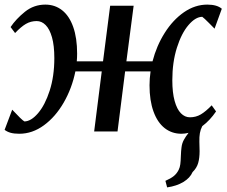

<svg xmlns="http://www.w3.org/2000/svg" viewBox="-30 -571 984 834"><path d="M889.5 -113.5 908.5 -87Q882 -48 848.5 -23Q841 -8.5 838.2 7.5Q835.5 23.5 836 44.5Q837 72.5 837 85.5Q837 115.5 830.8 137.2Q824.5 159 806.5 176.5Q795.5 202 766.5 219.5Q737.5 237 696 243L688.5 214.5Q711.5 204.5 724.8 193.8Q738 183 746 167Q751.5 156 753.2 142.5Q755 129 755.5 108.5Q756.5 82.5 758.5 69Q760.5 51.5 768.5 36.8Q776.5 22 789 6Q773 10 758 10Q716.5 10 685.2 -14.5Q654 -39 636.8 -86.5Q619.5 -134 619.5 -200.5Q619.5 -229.5 624 -261H513.5L480.5 0H379L412 -261H297.5Q282.5 -187.5 246.8 -125.5Q211 -63.5 160.8 -26.8Q110.5 10 54 10Q31.5 10 16.2 5.8Q1 1.5 -10 -7L23 -94.5Q65 -49.5 76 -43.5Q105 -44 135.2 -79.2Q165.5 -114.5 185.8 -177.2Q206 -240 206 -318.5Q206 -373 195.8 -409Q185.5 -445 168.2 -462.2Q151 -479.5 129.5 -479.5Q103.5 -479.5 82.2 -467Q61 -454.5 35.5 -427.5L16 -453.5Q39.5 -488.5 78.2 -519.8Q117 -551 167 -551Q208.5 -551 239.8 -526.5Q271 -502 288 -454Q305 -406 305 -338Q305 -320.5 303.5 -304.5H417.5L448.5 -546H550.5L519 -304.5H632.5Q650 -372 685.5 -428.2Q721 -484.5 769 -517.8Q817 -551 870.5 -551Q912.5 -551 933.5 -533L902 -446.5Q899 -449.5 877.8 -471Q856.5 -492.5 848.5 -498Q819 -497.5 788.8 -462.2Q758.5 -427 738.5 -364Q718.5 -301 718.5 -222.5Q718.5 -169 728.5 -132.8Q738.5 -96.5 755.8 -79Q773 -61.5 795 -61.5Q821 -61.5 842.2 -74Q863.5 -86.5 889.5 -113.5Z"/></svg>

Font: Merriweather Text
Style: Italic
Weight: 400
Italic angle: -7.8°
Designer: Eben Sorkin
Foundry: Eben Sorkin
Version: Version 2.100